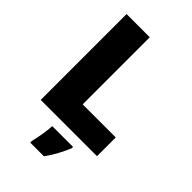

<svg xmlns="http://www.w3.org/2000/svg" viewBox="-274 -811 1129 1129"><g transform="rotate(45 291.0 -246.5)"><path d="M77 0V-714H270V-156H545V0ZM407 72Q390 112 372 146Q354 180 325 221H211V207Q219 175 226 132Q233 89 234 61H407Z"/></g></svg>

Font: Noto Sans Bengali UI Black
Style: Regular
Weight: 900
Designer: Jelle Bosma - Monotype Design Team
Foundry: Monotype Imaging Inc.
Version: Version 2.003; ttfautohint (v1.8.4.7-5d5b)